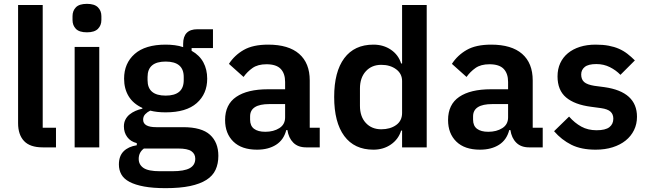

<svg xmlns="http://www.w3.org/2000/svg" viewBox="-20 -766 3370 998"><path d="M202 0Q136 0 105 -33Q74 -66 74 -126V-740H202V-102H271V0Z M432 -598Q392 -598 374.5 -616Q357 -634 357 -662V-682Q357 -710 374.5 -728Q392 -746 432 -746Q471 -746 489 -728Q507 -710 507 -682V-662Q507 -634 489 -616Q471 -598 432 -598ZM368 -522H496V0H368Z M1115 44Q1115 85 1100.5 116.5Q1086 148 1053 169Q1020 190 968 201Q916 212 841 212Q775 212 729 203.5Q683 195 653.5 179.5Q624 164 611 141Q598 118 598 89Q598 45 622.5 20.5Q647 -4 691 -11V-22Q659 -30 641.5 -53.5Q624 -77 624 -109Q624 -129 632 -144.5Q640 -160 653.5 -171Q667 -182 684 -189.5Q701 -197 720 -201V-205Q672 -227 648.5 -266Q625 -305 625 -357Q625 -437 680 -485.5Q735 -534 841 -534Q865 -534 888.5 -531Q912 -528 932 -521V-538Q932 -614 1006 -614H1087V-516H976V-502Q1017 -479 1037 -442Q1057 -405 1057 -357Q1057 -278 1002.5 -230Q948 -182 841 -182Q795 -182 761 -191Q746 -184 735 -172.5Q724 -161 724 -144Q724 -105 792 -105H932Q1028 -105 1071.5 -65.5Q1115 -26 1115 44ZM995 59Q995 34 975 20Q955 6 906 6H728Q701 26 701 60Q701 90 726 107Q751 124 811 124H875Q938 124 966.5 108Q995 92 995 59ZM841 -269Q935 -269 935 -349V-366Q935 -446 841 -446Q747 -446 747 -366V-349Q747 -269 841 -269Z M1571 0Q1529 0 1504.5 -24.5Q1480 -49 1474 -90H1468Q1455 -39 1415 -13.5Q1375 12 1316 12Q1236 12 1193 -30Q1150 -72 1150 -142Q1150 -223 1208 -262.5Q1266 -302 1373 -302H1462V-340Q1462 -384 1439 -408Q1416 -432 1365 -432Q1320 -432 1292.5 -412.5Q1265 -393 1246 -366L1170 -434Q1199 -479 1247 -506.5Q1295 -534 1374 -534Q1480 -534 1535 -486Q1590 -438 1590 -348V-102H1642V0ZM1359 -81Q1402 -81 1432 -100Q1462 -119 1462 -156V-225H1380Q1280 -225 1280 -161V-144Q1280 -112 1300.5 -96.5Q1321 -81 1359 -81Z M2070 -87H2065Q2051 -42 2012 -15Q1973 12 1921 12Q1822 12 1769.5 -59Q1717 -130 1717 -262Q1717 -393 1769.5 -463.5Q1822 -534 1921 -534Q1973 -534 2012 -507.5Q2051 -481 2065 -436H2070V-740H2198V0H2070ZM1962 -94Q2008 -94 2039 -116Q2070 -138 2070 -179V-345Q2070 -383 2039 -406Q2008 -429 1962 -429Q1912 -429 1881.5 -395.5Q1851 -362 1851 -306V-216Q1851 -160 1881.5 -127Q1912 -94 1962 -94Z M2730 0Q2688 0 2663.5 -24.5Q2639 -49 2633 -90H2627Q2614 -39 2574 -13.5Q2534 12 2475 12Q2395 12 2352 -30Q2309 -72 2309 -142Q2309 -223 2367 -262.5Q2425 -302 2532 -302H2621V-340Q2621 -384 2598 -408Q2575 -432 2524 -432Q2479 -432 2451.5 -412.5Q2424 -393 2405 -366L2329 -434Q2358 -479 2406 -506.5Q2454 -534 2533 -534Q2639 -534 2694 -486Q2749 -438 2749 -348V-102H2801V0ZM2518 -81Q2561 -81 2591 -100Q2621 -119 2621 -156V-225H2539Q2439 -225 2439 -161V-144Q2439 -112 2459.5 -96.5Q2480 -81 2518 -81Z M3076 12Q3001 12 2950 -13.5Q2899 -39 2860 -84L2938 -160Q2967 -127 3001.5 -108Q3036 -89 3081 -89Q3127 -89 3147.5 -105Q3168 -121 3168 -149Q3168 -172 3153.5 -185.5Q3139 -199 3104 -204L3052 -211Q2967 -222 2922.5 -259.5Q2878 -297 2878 -369Q2878 -407 2892 -437.5Q2906 -468 2932 -489.5Q2958 -511 2994.5 -522.5Q3031 -534 3076 -534Q3114 -534 3143.5 -528.5Q3173 -523 3197 -512.5Q3221 -502 3241 -486.5Q3261 -471 3280 -452L3205 -377Q3182 -401 3150 -417Q3118 -433 3080 -433Q3038 -433 3019.5 -418Q3001 -403 3001 -379Q3001 -353 3016.5 -339.5Q3032 -326 3069 -320L3122 -313Q3291 -289 3291 -159Q3291 -121 3275.5 -89.5Q3260 -58 3232 -35.5Q3204 -13 3164.5 -0.5Q3125 12 3076 12Z"/></svg>

Font: IBM Plex Sans Arabic SemiBold
Style: Regular
Weight: 600
Designer: Mike Abbink, Paul van der Laan, Pieter van Rosmalen, Wael Morcos, Khajak Apelian
Foundry: Bold Monday
Version: Version 1.1